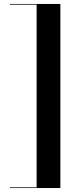

<svg xmlns="http://www.w3.org/2000/svg" viewBox="-20 -800 380 970"><path d="M30 146.5V150H285V-780H30V-776.5H165V146.5Z"/></svg>

Font: Bodoni* 48pt Medium
Style: Regular
Weight: 500
Version: Version 2.3